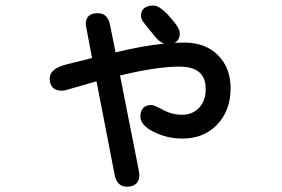

<svg xmlns="http://www.w3.org/2000/svg" viewBox="-20 -602 1040 709"><path d="M644 -479.5Q644 -453.6 624.5 -443.8Q642.6 -444.8 659.2 -444.8Q738.8 -444.8 785.2 -397.9Q831.5 -351.1 831.5 -276.4Q831.5 -191.4 779.3 -139.2Q730.5 -90.3 653.3 -90.3Q598.1 -90.3 549.3 -114.3Q498.5 -139.2 498.5 -170.9Q498.5 -192.9 509.3 -203.6Q520 -214.4 539.1 -214.4Q548.3 -214.4 582 -196.3Q615.7 -178.2 652.3 -178.2Q690.9 -178.2 715.3 -204.1Q739.7 -230.5 739.7 -273.4Q739.7 -326.2 700.7 -345.2Q678.2 -356 642.6 -356Q558.1 -356 423.3 -323.2L491.7 23.4L494.6 42.5V43Q494.6 64.5 483.4 75.7Q471.7 87.4 448.2 87.4Q429.7 87.4 418.2 75.7Q406.7 64 402.8 41Q369.6 -130.4 336.4 -301.8L219.2 -268.1L208 -267.1Q186.5 -267.1 175 -278.6Q163.6 -290 163.6 -312.5Q163.6 -348.1 224.1 -363.8L319.8 -387.7L296.4 -512.2V-512.7Q296.4 -531.7 307.1 -542.5Q317.9 -553.2 340.8 -553.2Q360.4 -553.2 371.3 -542Q382.3 -530.8 386.2 -510.7Q396.5 -460 406.7 -408.7Q507.8 -433.1 586.4 -440.9Q568.8 -446.3 551.3 -468.3Q531.7 -493.2 520.5 -506.3Q500.5 -529.3 500.5 -543Q500.5 -560.1 510.3 -569.8Q522 -581.5 546.9 -581.5Q557.1 -581.5 568.8 -574.2Q585.4 -564 606.4 -540.5Q627.4 -517.1 635.7 -502.7Q644 -488.3 644 -479.5Z"/></svg>

Font: YuPearl-Medium
Style: Medium
Weight: 500
Designer: Max Yao
Foundry: Max-Everyday
Version: Version 1.011; ttfautohint (v1.8.3)